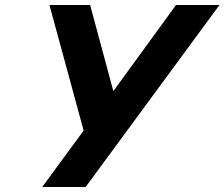

<svg xmlns="http://www.w3.org/2000/svg" viewBox="-20 -749 899 769"><path d="M323 0H149L315 -226L178 -729H341L434 -384L685 -729H859Z"/></svg>

Font: Miedinger
Style: Bold-Italic
Weight: 700
Italic angle: -13°
Version: Version 001.000